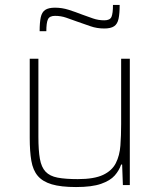

<svg xmlns="http://www.w3.org/2000/svg" viewBox="-20 -747 644 775"><path d="M287 8Q226 8 189 -3Q152 -14 132.5 -37Q113 -60 106.5 -98Q100 -136 100 -190V-510H135V-195Q135 -140 141 -106Q147 -72 164 -54Q181 -36 212.5 -30Q244 -24 294 -24Q360 -24 396 -41Q432 -58 447.5 -88.5Q463 -119 466 -159.5Q469 -200 469 -246V-510H504V0H476L473 -83H469Q461 -59 443 -38.5Q425 -18 388 -5Q351 8 287 8ZM140 -621Q140 -656 144.5 -677Q149 -698 162.5 -707Q176 -716 202 -716Q230 -716 257 -707.5Q284 -699 312 -688Q334 -680 355.5 -672.5Q377 -665 401 -665Q424 -665 430 -679Q436 -693 436 -727H463Q463 -692 458.5 -671Q454 -650 440.5 -641Q427 -632 401 -632Q371 -632 345.5 -641Q320 -650 291 -660Q269 -668 247.5 -675.5Q226 -683 202 -683Q180 -683 173.5 -669Q167 -655 167 -621Z"/></svg>

Font: Saira Thin Thin
Style: Regular
Weight: 250
Version: Version 1.101